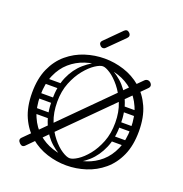

<svg xmlns="http://www.w3.org/2000/svg" viewBox="-160 -1065 1154 1213"><g transform="rotate(20 417.0 -458.5)"><path d="M721 -351Q721 -432 695.5 -490.5Q670 -549 627 -586.5Q584 -624 529.5 -642Q475 -660 417 -660Q359 -660 304.5 -642Q250 -624 207 -586.5Q164 -549 138.5 -490.5Q113 -432 113 -351Q113 -270 138.5 -211.5Q164 -153 207 -115.5Q250 -78 304.5 -60Q359 -42 417 -42Q475 -42 529.5 -60Q584 -78 627 -115.5Q670 -153 695.5 -211.5Q721 -270 721 -351ZM58 -351Q58 -446 88.5 -514Q119 -582 171 -625.5Q223 -669 287 -689.5Q351 -710 417 -710Q483 -710 547 -689.5Q611 -669 663 -625.5Q715 -582 745.5 -514Q776 -446 776 -351Q776 -256 745.5 -188Q715 -120 663 -76.5Q611 -33 547 -12.5Q483 8 417 8Q351 8 287 -12.5Q223 -33 171 -76.5Q119 -120 88.5 -188Q58 -256 58 -351ZM222 -252Q222 -243 217 -238Q212 -233 205 -233H110Q94 -233 94 -252Q94 -269 111 -269H205Q222 -269 222 -252ZM220 -451Q220 -442 215 -437Q210 -432 203 -432H108Q92 -432 92 -451Q92 -468 109 -468H203Q220 -468 220 -451ZM214 -350Q214 -341 209 -336Q204 -331 197 -331H102Q86 -331 86 -350Q86 -367 103 -367H197Q214 -367 214 -350ZM613 -252Q613 -269 630 -269H724Q741 -269 741 -252Q741 -233 725 -233H630Q623 -233 618 -238Q613 -243 613 -252ZM615 -451Q615 -468 632 -468H726Q743 -468 743 -451Q743 -432 727 -432H632Q625 -432 620 -437Q615 -442 615 -451ZM621 -350Q621 -367 638 -367H732Q749 -367 749 -350Q749 -331 733 -331H638Q631 -331 626 -336Q621 -341 621 -350ZM439 -18 422 -42Q442 -42 474.5 -63Q507 -84 539.5 -124Q572 -164 594.5 -221Q617 -278 617 -351Q617 -423 594 -480Q571 -537 538 -577.5Q505 -618 473 -639Q441 -660 422 -660L438 -680Q498 -658 546.5 -615.5Q595 -573 623.5 -508Q652 -443 652 -351Q652 -260 623.5 -193.5Q595 -127 547 -84Q499 -41 439 -18ZM405 -18Q346 -41 297.5 -84Q249 -127 220.5 -193.5Q192 -260 192 -351Q192 -443 220.5 -508Q249 -573 298 -615.5Q347 -658 406 -680L422 -660Q403 -660 371 -639Q339 -618 306 -577.5Q273 -537 250 -480Q227 -423 227 -351Q227 -278 249.5 -221Q272 -164 304.5 -124Q337 -84 369.5 -63Q402 -42 422 -42ZM738 -666Q757 -646 737 -627Q691 -581 630.5 -520.5Q570 -460 502.5 -392.5Q435 -325 367.5 -257.5Q300 -190 239 -129Q178 -68 132 -21Q115 -4 96 -23Q76 -43 93 -60L698 -666Q706 -674 717 -674.5Q728 -675 738 -666ZM397 -774Q391 -768 382 -768Q372 -768 364 -776Q355 -785 355 -794Q355 -802 362 -809L469 -916Q478 -925 487 -925Q496 -925 505 -916Q513 -908 513 -898Q513 -889 504 -880Z"/></g></svg>

Font: Agu Display
Style: Regular
Weight: 400
Designer: Oluwaseun Badejo
Version: Version 1.103